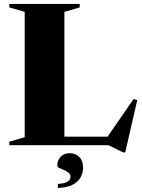

<svg xmlns="http://www.w3.org/2000/svg" viewBox="-20 -735 720 972"><path d="M614 36.5H603L529 0H27V-17.5L105 -40.5V-675L27 -697.5V-715H383.5V-697.5L306 -675V-43H524.5L656 -233.5L675 -229ZM273 196Q308.5 194 322.8 184Q337 174 337 160Q337 147.5 326.8 139.2Q316.5 131 303.2 125.5Q290 120 280 115.2Q270 110.5 270 104Q270 76.5 287.2 58.5Q304.5 40.5 333.5 40.5Q361.5 40.5 381 59.5Q400.5 78.5 400.5 114Q400.5 138 389.2 160.8Q378 183.5 350 199Q322 214.5 273 216.5Z"/></svg>

Font: Newsreader Display
Style: Bold
Weight: 700
Designer: Hugues Gentile
Foundry: Production Type
Version: Version 1.001